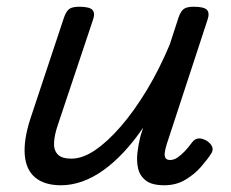

<svg xmlns="http://www.w3.org/2000/svg" viewBox="-20 -535 686 570"><path d="M161 15Q112 15 84.5 -8Q57 -31 53.5 -75.5Q50 -120 70 -182L170 -483Q177 -503 186.5 -509Q196 -515 215 -515Q246 -515 254.5 -505.5Q263 -496 256 -476L152 -165Q142 -136 140.5 -113Q139 -90 151 -77Q163 -64 192 -64Q225 -64 262 -89Q299 -114 338.5 -159.5Q378 -205 415.5 -267Q453 -329 484 -403L510 -483Q517 -503 526.5 -509Q536 -515 555 -515Q586 -515 594.5 -505.5Q603 -496 596 -476L475 -107Q470 -91 469 -80.5Q468 -70 472 -65Q476 -60 485 -60Q496 -60 506.5 -67Q517 -74 528 -85.5Q539 -97 550 -112Q558 -123 569 -124Q580 -125 594 -117Q608 -107 610.5 -97.5Q613 -88 607 -79Q596 -62 577 -40Q558 -18 530.5 -1.5Q503 15 468 15Q431 15 413 1Q395 -13 390 -35Q385 -57 388 -82Q391 -107 397 -131L405 -156Q377 -115 347 -83Q317 -51 286 -29Q255 -7 223.5 4Q192 15 161 15Z"/></svg>

Font: Playwrite AU VIC
Style: Regular
Weight: 400
Designer: Veronika Burian, José Scaglione
Foundry: TypeTogether
Version: Version 1.002